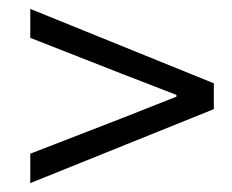

<svg xmlns="http://www.w3.org/2000/svg" viewBox="-20 -546 520 431"><path d="M48 -135V-201L252 -280L376 -329V-333L252 -381L48 -461V-526L460 -359V-301Z"/></svg>

Font: TypoPRO Source Sans Pro
Style: Italic
Weight: 400
Italic angle: -11°
Designer: Paul D. Hunt
Foundry: Adobe Systems Incorporated
Version: Version 1.075;PS 2.000;hotconv 1.0.86;makeotf.lib2.5.63406